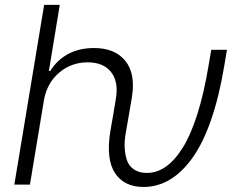

<svg xmlns="http://www.w3.org/2000/svg" viewBox="-20 -747 976 777"><path d="M38 0 158.7 -727.3H221.9L177.9 -459.9H183.6Q210.2 -503.6 255.1 -528.1Q300.1 -552.6 360.4 -552.6Q445.3 -552.6 487.2 -500.7Q529.1 -448.9 513.8 -353.3L501.8 -283L500.7 -277L498.2 -262.4L490.1 -215.6Q482.6 -175.8 484.7 -147Q486.9 -118.3 493.6 -98.9Q500.4 -79.5 513.5 -68.2Q526.6 -56.8 541.4 -52Q556.1 -47.2 574.6 -47.2Q614.7 -47.2 650.6 -72.1Q686.4 -96.9 718.9 -148.3Q751.4 -199.6 778.4 -284.3Q805.4 -369 824.2 -482.6L834.9 -545.5H898.4L887.4 -479.8Q866.5 -354.4 833.5 -259.9Q800.4 -165.5 758 -106.9Q715.6 -48.3 666.4 -19.4Q617.2 9.6 561.1 9.6Q482.2 9.6 445.3 -46.7Q408.4 -103 426.5 -215.6L438.2 -283L449.2 -349.4Q460.2 -416.5 429.3 -455.6Q398.4 -494.7 334.9 -494.7Q268.5 -494.7 219.3 -452.9Q170.1 -411.2 157.7 -340.9L101.2 0Z"/></svg>

Font: Karasuma Gothic
Style: Light Italic
Weight: 300
Italic angle: 9.39998°
Designer: Rasmus Andersson / Ryoko Nishizuka
Foundry: rsms
Version: Version 1.00